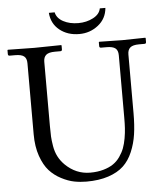

<svg xmlns="http://www.w3.org/2000/svg" viewBox="-56 -854 773 915"><g transform="rotate(-5 330.5 -396.5)"><path d="M482.4 -804.7Q478 -753.4 438.7 -722.4Q399.4 -691.4 348.1 -691.4Q292 -691.4 253.9 -722.2Q215.8 -752.9 211.9 -804.7H239.7Q245.6 -776.4 276.1 -760Q306.6 -743.7 348.1 -743.7Q387.2 -743.7 418.9 -760.3Q450.7 -776.9 455.6 -804.7ZM320.8 12.2Q291 12.2 262.2 6.6Q233.4 1 200.9 -15.9Q168.5 -32.7 144.8 -58.8Q121.1 -85 105.2 -130.1Q89.4 -175.3 89.4 -233.9V-574.2Q89.4 -597.7 76.7 -607.7Q64 -617.7 34.7 -617.7H8.3Q0 -617.7 0 -626V-644.5L2 -646.5Q88.9 -644.5 127.9 -644.5L256.8 -646.5L258.8 -644.5V-626Q258.8 -617.7 251 -617.7H224.6Q194.8 -617.7 182.4 -606.9Q169.9 -596.2 169.9 -574.2V-267.1Q169.9 -234.9 170.9 -216.3Q171.9 -197.8 176.5 -170.2Q181.2 -142.6 192.6 -120.4Q204.1 -98.1 223.1 -79.1Q274.4 -28.8 342.3 -28.8Q377.4 -28.8 405.5 -36.9Q433.6 -44.9 452.6 -57.9Q471.7 -70.8 485.6 -90.8Q499.5 -110.8 507.1 -130.9Q514.6 -150.9 519.3 -177.5Q523.9 -204.1 525.1 -226.1Q526.4 -248 526.4 -275.4V-574.2Q526.4 -597.7 513.7 -607.7Q501 -617.7 471.7 -617.7H445.3Q437 -617.7 437 -626V-644.5L439 -646.5Q510.3 -644.5 549.3 -644.5L659.2 -646.5L661.1 -644.5V-626Q661.1 -617.7 653.3 -617.7H627Q597.2 -617.7 584.7 -606.9Q572.3 -596.2 572.3 -574.2V-293Q572.3 -236.3 565.9 -192.6Q559.6 -148.9 542.7 -109.1Q525.9 -69.3 498.3 -43.5Q470.7 -17.6 425.8 -2.7Q380.9 12.2 320.8 12.2Z"/></g></svg>

Font: Libertinage
Style: b
Weight: 400
Designer: OSP
Foundry: OSP
Version: Version 1.0; 2008; OFL relea